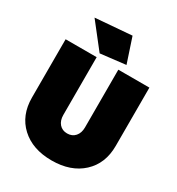

<svg xmlns="http://www.w3.org/2000/svg" viewBox="-204 -995 1048 1135"><g transform="rotate(30 320.0 -427.0)"><path d="M34.2 -252V-649.9H246.1V-255.9Q246.1 -217.8 266.1 -194.8Q286.1 -171.9 319.8 -171.9Q353.5 -171.9 373.8 -194.8Q394 -217.8 394 -255.9V-649.9H606V-252Q606 -131.3 528.1 -59.6Q450.2 12.2 319.8 12.2Q189.5 12.2 111.8 -59.6Q34.2 -131.3 34.2 -252ZM250 -678.2 118.2 -846.2 366.2 -866.2 421.9 -698.2Z"/></g></svg>

Font: Apfel Grotezk Satt
Style: Regular
Weight: 900
Designer: Luigi Gorlero
Foundry: © 2023, Luigi Gorlero & Collletttivo
Version: Version 2.000;Glyphs 3.2 (3217)